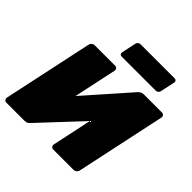

<svg xmlns="http://www.w3.org/2000/svg" viewBox="-235 -1114 1304 1304"><g transform="rotate(45 416.5 -462.5)"><path d="M19 0Q8 0 1.5 -8Q-5 -16 -3 -27L135 -673Q137 -684 146.5 -692Q156 -700 167 -700H363Q374 -700 380.5 -692Q387 -684 385 -673L319 -364L595 -677Q604 -688 615 -694Q626 -700 640 -700H813Q824 -700 830.5 -692Q837 -684 835 -673L697 -27Q695 -16 685.5 -8Q676 0 665 0H469Q458 0 451.5 -8Q445 -16 447 -27L508 -313L237 -23Q230 -14 219.5 -7Q209 0 192 0ZM351 -775Q341 -775 336 -781.5Q331 -788 333 -798L355 -902Q357 -912 365 -918.5Q373 -925 383 -925H710Q720 -925 725 -918.5Q730 -912 728 -902L706 -798Q704 -788 696 -781.5Q688 -775 678 -775Z"/></g></svg>

Font: Rubik Black
Style: Italic
Weight: 900
Italic angle: -12°
Designer: Hubert and Fischer
Foundry: Hubert and Fischer
Version: Version 2.300;gftools[0.9.30]